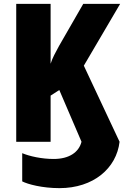

<svg xmlns="http://www.w3.org/2000/svg" viewBox="-20 -734 642 994"><path d="M288 240C464 240 583 137 599 0L414 -394L602 -714H411L285 -495C268 -464 251 -433 242 -404V-714H64V0H242V-239L287 -268L402 0C388 55 337 89 258 89C196 89 133 75 95 59V205C124 220 199 240 288 240Z"/></svg>

Font: Noto Sans Condensed Black
Style: Regular
Weight: 900
Width: 3
Designer: Monotype Design Team
Foundry: Monotype Imaging Inc.
Version: Version 2.013